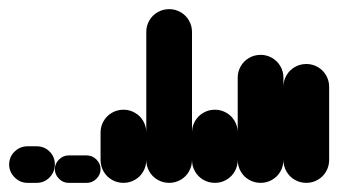

<svg xmlns="http://www.w3.org/2000/svg" viewBox="-20 -400 740 420"><path d="M40 -80Q24 -80 12 -68.5Q0 -57 0 -40Q0 -24 12 -12Q24 0 40 0H60Q77 0 88.5 -12Q100 -24 100 -40Q100 -57 88.5 -68.5Q77 -80 60 -80Z M130 -60Q118 -60 109 -51Q100 -42 100 -30Q100 -18 109 -9Q118 0 130 0H170Q182 0 191 -9Q200 -18 200 -30Q200 -42 191 -51Q182 -60 170 -60Z M200 -50.3H300V-110.3H200ZM250.3 -100Q236.3 -100 224.8 -93.3Q213.3 -86.7 206.7 -75.2Q200 -63.7 200 -50.3Q200 -36.3 206.7 -24.8Q213.3 -13.3 224.8 -6.7Q236.3 0 250.3 0Q263.7 0 275.2 -6.7Q286.7 -13.3 293.3 -24.8Q300 -36.3 300 -50.3Q300 -63.7 293.3 -75.2Q286.7 -86.7 275.2 -93.3Q263.7 -100 250.3 -100ZM250.3 -160Q236.3 -160 224.8 -153.3Q213.3 -146.7 206.7 -135.2Q200 -123.7 200 -110.3Q200 -96.3 206.7 -84.8Q213.3 -73.3 224.8 -66.7Q236.3 -60 250.3 -60Q263.7 -60 275.2 -66.7Q286.7 -73.3 293.3 -84.8Q300 -96.3 300 -110.3Q300 -123.7 293.3 -135.2Q286.7 -146.7 275.2 -153.3Q263.7 -160 250.3 -160Z M300 -50.3H400V-330.3H300ZM350.3 -100Q336.3 -100 324.8 -93.3Q313.3 -86.7 306.7 -75.2Q300 -63.7 300 -50.3Q300 -36.3 306.7 -24.8Q313.3 -13.3 324.8 -6.7Q336.3 0 350.3 0Q363.7 0 375.2 -6.7Q386.7 -13.3 393.3 -24.8Q400 -36.3 400 -50.3Q400 -63.7 393.3 -75.2Q386.7 -86.7 375.2 -93.3Q363.7 -100 350.3 -100ZM350.3 -380Q336.3 -380 324.8 -373.3Q313.3 -366.7 306.7 -355.2Q300 -343.7 300 -330.3Q300 -316.3 306.7 -304.8Q313.3 -293.3 324.8 -286.7Q336.3 -280 350.3 -280Q363.7 -280 375.2 -286.7Q386.7 -293.3 393.3 -304.8Q400 -316.3 400 -330.3Q400 -343.7 393.3 -355.2Q386.7 -366.7 375.2 -373.3Q363.7 -380 350.3 -380Z M400 -50.3H500V-110.3H400ZM450.3 -100Q436.3 -100 424.8 -93.3Q413.3 -86.7 406.7 -75.2Q400 -63.7 400 -50.3Q400 -36.3 406.7 -24.8Q413.3 -13.3 424.8 -6.7Q436.3 0 450.3 0Q463.7 0 475.2 -6.7Q486.7 -13.3 493.3 -24.8Q500 -36.3 500 -50.3Q500 -63.7 493.3 -75.2Q486.7 -86.7 475.2 -93.3Q463.7 -100 450.3 -100ZM450.3 -160Q436.3 -160 424.8 -153.3Q413.3 -146.7 406.7 -135.2Q400 -123.7 400 -110.3Q400 -96.3 406.7 -84.8Q413.3 -73.3 424.8 -66.7Q436.3 -60 450.3 -60Q463.7 -60 475.2 -66.7Q486.7 -73.3 493.3 -84.8Q500 -96.3 500 -110.3Q500 -123.7 493.3 -135.2Q486.7 -146.7 475.2 -153.3Q463.7 -160 450.3 -160Z M500 -50.3H600V-230.3H500ZM550.3 -100Q536.3 -100 524.8 -93.3Q513.3 -86.7 506.7 -75.2Q500 -63.7 500 -50.3Q500 -36.3 506.7 -24.8Q513.3 -13.3 524.8 -6.7Q536.3 0 550.3 0Q563.7 0 575.2 -6.7Q586.7 -13.3 593.3 -24.8Q600 -36.3 600 -50.3Q600 -63.7 593.3 -75.2Q586.7 -86.7 575.2 -93.3Q563.7 -100 550.3 -100ZM550.3 -280Q536.3 -280 524.8 -273.3Q513.3 -266.7 506.7 -255.2Q500 -243.7 500 -230.3Q500 -216.3 506.7 -204.8Q513.3 -193.3 524.8 -186.7Q536.3 -180 550.3 -180Q563.7 -180 575.2 -186.7Q586.7 -193.3 593.3 -204.8Q600 -216.3 600 -230.3Q600 -243.7 593.3 -255.2Q586.7 -266.7 575.2 -273.3Q563.7 -280 550.3 -280Z M600 -50.3H700V-210.3H600ZM650.3 -100Q636.3 -100 624.8 -93.3Q613.3 -86.7 606.7 -75.2Q600 -63.7 600 -50.3Q600 -36.3 606.7 -24.8Q613.3 -13.3 624.8 -6.7Q636.3 0 650.3 0Q663.7 0 675.2 -6.7Q686.7 -13.3 693.3 -24.8Q700 -36.3 700 -50.3Q700 -63.7 693.3 -75.2Q686.7 -86.7 675.2 -93.3Q663.7 -100 650.3 -100ZM650.3 -260Q636.3 -260 624.8 -253.3Q613.3 -246.7 606.7 -235.2Q600 -223.7 600 -210.3Q600 -196.3 606.7 -184.8Q613.3 -173.3 624.8 -166.7Q636.3 -160 650.3 -160Q663.7 -160 675.2 -166.7Q686.7 -173.3 693.3 -184.8Q700 -196.3 700 -210.3Q700 -223.7 693.3 -235.2Q686.7 -246.7 675.2 -253.3Q663.7 -260 650.3 -260Z"/></svg>

Font: Wavefont Thin
Style: Regular
Weight: 100
Monospace: yes
Version: Version 3.005;gftools[0.9.33]